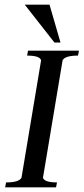

<svg xmlns="http://www.w3.org/2000/svg" viewBox="-20 -802 358 822"><path d="M192 -782 239 -620H213L86 -782ZM2 0 6 -21Q61 -21 72 -41L156 -544Q150 -564 96 -564L100 -585H318L314 -564Q259 -564 248 -544L164 -41Q170 -21 224 -21L220 0Z"/></svg>

Font: Judson
Style: Italic
Weight: 400
Italic angle: -9.5°
Version: Version 20110429